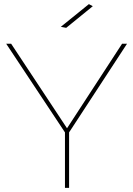

<svg xmlns="http://www.w3.org/2000/svg" viewBox="-20 -911 646 931"><path d="M596 -699 315 -269V0H295V-269L10 -699H34L305 -289L572 -699ZM411 -891 430 -881 301 -776 275 -781Z"/></svg>

Font: Gontserrat Thin
Style: Regular
Weight: 250
Designer: Julieta Ulanovsky
Foundry: Julieta Ulanovsky
Version: Version 6.001